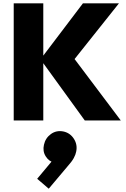

<svg xmlns="http://www.w3.org/2000/svg" viewBox="-20 -729 761 1162"><path d="M493 0 225 -370 482 -709H700L407 -341V-404L711 0ZM63 0V-709H242V0ZM275 413 205 353 307 231 359 227Q347 241 334 249.5Q321 258 308 255Q276 248 256.5 217Q237 186 246 147Q255 106 288.5 82Q322 58 365 67Q405 76 427.5 111.5Q450 147 441 189Q438 206 426.5 227.5Q415 249 387 280Z"/></svg>

Font: Outfit Thin ExtraBold
Style: Regular
Weight: 800
Version: Version 1.100;gftools[0.9.27]